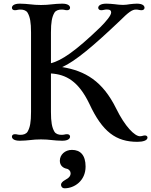

<svg xmlns="http://www.w3.org/2000/svg" viewBox="-20 -766 823 1045"><path d="M44.9 -22.5C44.9 -12.2 54.7 0 87.9 0C106.9 0 129.9 -2 141.6 -3.4C156.7 -5.9 186.5 -7.3 203.1 -7.3C219.7 -7.3 249.5 -5.9 264.6 -3.4C276.4 -2 299.3 0 318.4 0C351.6 0 361.3 -12.2 361.3 -22.5C361.3 -30.3 355.5 -35.6 345.2 -35.6C338.9 -35.6 335 -34.7 330.6 -33.7C326.7 -32.7 321.8 -32.2 314 -32.2C297.9 -32.2 282.7 -37.6 275.9 -49.8C262.7 -72.8 257.3 -101.6 257.3 -156.7V-366.2C339.8 -360.8 406.7 -324.7 466.3 -201.2C537.1 -48.3 611.3 5.9 728 5.9C757.8 5.9 782.7 -1.5 782.7 -17.1C782.7 -22 779.8 -28.3 770 -28.8C765.1 -29.3 761.7 -27.8 757.3 -26.9C753.4 -25.9 748.5 -24.4 741.7 -24.4C713.4 -24.4 660.6 -76.7 612.3 -175.3C538.6 -324.7 443.8 -380.4 318.4 -400.9C390.1 -432.6 490.7 -518.1 631.8 -652.3C679.7 -700.2 699.7 -713.9 719.2 -713.9C725.6 -713.9 730 -713.4 734.4 -712.4C739.3 -711.4 744.1 -710.4 750.5 -710.4C760.3 -710.4 766.6 -715.8 766.6 -723.6C766.6 -733.9 757.8 -746.1 724.6 -746.1C714.8 -746.1 698.7 -744.6 687 -743.2C675.3 -741.2 662.6 -739.3 649.4 -739.3C634.3 -739.3 619.1 -741.2 603 -743.2C588.9 -744.6 573.7 -746.1 559.1 -746.1C525.4 -746.1 514.6 -733.9 514.6 -723.6C514.6 -715.8 521 -710.4 530.8 -710.4C536.6 -710.4 541 -711.4 545.9 -712.4C550.3 -713.4 555.2 -714.4 562 -714.4C580.1 -714.4 585 -707.5 585 -698.2C585 -681.6 557.6 -649.9 526.4 -618.2C387.7 -484.4 314 -436.5 257.3 -421.9V-589.4C257.3 -644.5 262.7 -673.3 275.9 -696.3C282.7 -708.5 297.9 -713.9 314 -713.9C321.8 -713.9 326.7 -713.4 330.6 -712.4C335 -711.4 338.9 -710.4 345.2 -710.4C355.5 -710.4 361.3 -715.8 361.3 -723.6C361.3 -733.9 351.6 -746.1 318.4 -746.1C299.3 -746.1 276.4 -744.1 264.6 -742.7C249.5 -740.2 219.7 -738.8 203.1 -738.8C186.5 -738.8 156.7 -740.2 141.6 -742.7C129.9 -744.1 106.9 -746.1 87.9 -746.1C54.7 -746.1 44.9 -733.9 44.9 -723.6C44.9 -715.8 50.8 -710.4 61 -710.4C67.4 -710.4 71.3 -711.4 75.7 -712.4C79.6 -713.4 84.5 -713.9 92.3 -713.9C108.4 -713.9 123.5 -708.5 130.4 -696.3C143.6 -673.3 148.9 -644.5 148.9 -589.4V-156.7C148.9 -101.6 143.6 -72.8 130.4 -49.8C123.5 -37.6 108.4 -32.2 92.3 -32.2C84.5 -32.2 79.6 -32.7 75.7 -33.7C71.3 -34.7 67.4 -35.6 61 -35.6C50.8 -35.6 44.9 -30.3 44.9 -22.5ZM305.7 108.9C305.7 134.8 323.2 148.4 342.8 152.3C355.5 154.8 364.3 166 364.3 176.8C364.3 190.9 356.9 201.7 334 213.9C319.8 221.7 312 231 312 239.3C312 249 318.8 258.8 332 258.8C383.8 258.8 445.8 218.8 445.8 140.6C445.8 78.6 417.5 49.8 371.6 49.8C333.5 49.8 305.7 76.2 305.7 108.9Z"/></svg>

Font: Stoke
Style: Light
Weight: 300
Designer: Nicole Fally
Foundry: Nicole Fally
Version: Version 1.001